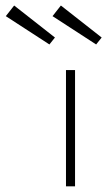

<svg xmlns="http://www.w3.org/2000/svg" viewBox="-174 -658 378 678"><path d="M59 0V-410.5H91V0ZM165.5 -501 11.5 -601 41 -638.5 185 -525.5ZM0.5 -501 -153.5 -601 -124 -638.5 20 -525.5Z"/></svg>

Font: League Spartan Thin Thin
Style: Regular
Weight: 250
Version: Version 2.002